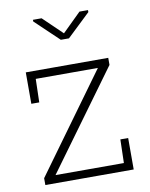

<svg xmlns="http://www.w3.org/2000/svg" viewBox="-85 -825 692 887"><g transform="rotate(-10 260.5 -381.0)"><path d="M55.2 0V-32.2L388.2 -490.7H96.7L93.8 -380.9H56.6V-528.3H443.4V-495.1L109.4 -37.1H430.2L433.1 -147.5H469.7V0ZM389.6 -761.7V-752.4L280.3 -648.4H242.2L131.3 -753.9V-761.7H171.9L261.7 -675.3L349.6 -761.7Z"/></g></svg>

Font: Roboto Slab ExtraLight
Style: Regular
Weight: 250
Designer: Google
Version: Version 2.000; ttfautohint (v1.8.1.43-b0c9)